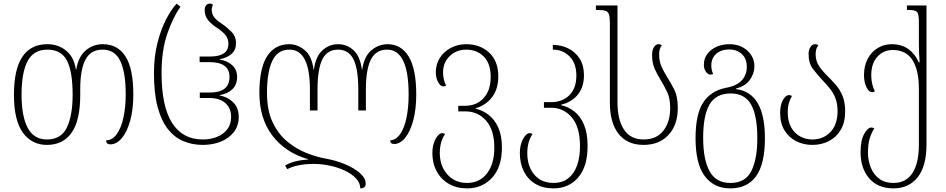

<svg xmlns="http://www.w3.org/2000/svg" viewBox="-20 -790 5221 1060"><path d="M239 10Q155 10 106 -58Q57 -126 57 -267Q57 -546 242 -546Q301 -546 345 -510.5Q389 -475 399 -406H401Q412 -476 452.5 -511Q493 -546 548 -546Q629 -546 672.5 -479Q716 -412 716 -268Q716 -186 699 -124.5Q682 -63 653 -28Q624 7 589 7Q566 7 566 -15Q601 -16 625 -50Q649 -84 661.5 -141Q674 -198 674 -269Q674 -391 644 -453.5Q614 -516 546 -516Q482 -516 452.5 -462Q423 -408 423 -300V-267Q423 -125 375.5 -57.5Q328 10 239 10ZM239 -20Q318 -20 349.5 -86.5Q381 -153 381 -267Q381 -395 349.5 -455.5Q318 -516 242 -516Q166 -516 132.5 -453Q99 -390 99 -267Q99 -148 133 -84Q167 -20 239 -20Z M1099 10Q1043 10 994 -10Q945 -30 908 -76Q871 -122 850.5 -198Q830 -274 830 -386Q830 -478 849.5 -554Q869 -630 898 -685Q927 -740 955 -770L976 -753Q935 -694 903.5 -603.5Q872 -513 872 -386Q872 -203 930 -111.5Q988 -20 1100 -20Q1142 -20 1177.5 -34Q1213 -48 1234.5 -76Q1256 -104 1256 -144Q1256 -193 1224 -221Q1192 -249 1135 -249H1083V-279H1138Q1247 -279 1247 -365Q1247 -447 1137 -447H1082V-478H1141Q1189 -478 1215 -495Q1241 -512 1241 -549Q1241 -580 1220.5 -601.5Q1200 -623 1174 -639Q1148 -656 1129 -678.5Q1110 -701 1110 -735Q1110 -750 1117.5 -760Q1125 -770 1139 -770Q1150 -770 1156 -763Q1149 -751 1149 -736Q1149 -711 1163.5 -693.5Q1178 -676 1203 -660Q1230 -642 1256.5 -616Q1283 -590 1283 -551Q1283 -515 1259 -493Q1235 -471 1193 -463V-461Q1236 -454 1262.5 -429.5Q1289 -405 1289 -365Q1289 -322 1262.5 -297Q1236 -272 1193 -265V-263Q1239 -254 1268.5 -224Q1298 -194 1298 -145Q1298 -96 1271.5 -61.5Q1245 -27 1200 -8.5Q1155 10 1099 10Z M2120 -546Q2195 -546 2236.5 -477.5Q2278 -409 2278 -268Q2278 -187 2261.5 -125.5Q2245 -64 2217 -29.5Q2189 5 2156 5Q2135 5 2134 -15Q2167 -17 2190 -51Q2213 -85 2224.5 -141.5Q2236 -198 2236 -268Q2236 -516 2117 -516Q2055 -516 2027.5 -461Q2000 -406 2000 -296V-180H1958V-296Q1958 -411 1931 -463.5Q1904 -516 1846 -516Q1787 -516 1760 -463Q1733 -410 1733 -296V-180H1691V-296Q1691 -516 1578 -516Q1512 -516 1483 -453.5Q1454 -391 1454 -277Q1454 -181 1485 -115.5Q1516 -50 1565.5 -9Q1615 32 1671.5 54.5Q1728 77 1780 86Q1836 96 1886 117Q1936 138 1967.5 166Q1999 194 1999 223Q1999 250 1969 250Q1969 220 1945.5 195Q1922 170 1884 152Q1846 134 1801 124.5Q1756 115 1712 115Q1664 115 1626.5 123Q1589 131 1566 144L1554 124Q1576 110 1608.5 101.5Q1641 93 1681 91V89Q1554 52 1483 -42.5Q1412 -137 1412 -277Q1412 -414 1455 -480Q1498 -546 1577 -546Q1623 -546 1662.5 -513Q1702 -480 1711 -406H1713Q1723 -479 1760.5 -512.5Q1798 -546 1846 -546Q1895 -546 1931.5 -513Q1968 -480 1978 -406H1980Q1990 -479 2030.5 -512.5Q2071 -546 2120 -546Z M2558 250Q2501 250 2458 225Q2415 200 2391 156Q2367 112 2367 55Q2367 10 2384.5 -22.5Q2402 -55 2422 -55Q2429 -55 2437 -50Q2408 -8 2408 56Q2408 102 2426.5 139Q2445 176 2478.5 198Q2512 220 2558 220Q2628 220 2668.5 167.5Q2709 115 2709 26Q2709 -72 2664 -123.5Q2619 -175 2550 -175H2510V-206H2548Q2611 -206 2650 -248.5Q2689 -291 2689 -366Q2689 -439 2651 -477.5Q2613 -516 2554 -516Q2500 -516 2463 -480.5Q2426 -445 2426 -390Q2426 -351 2443 -317Q2435 -313 2428 -313Q2412 -313 2399 -336Q2386 -359 2386 -392Q2386 -435 2408 -470Q2430 -505 2468.5 -525.5Q2507 -546 2554 -546Q2630 -546 2680.5 -499.5Q2731 -453 2731 -368Q2731 -299 2697 -254Q2663 -209 2605 -192V-190Q2644 -182 2677.5 -156Q2711 -130 2731 -85.5Q2751 -41 2751 25Q2751 132 2697 191Q2643 250 2558 250Z M3036 250Q2977 250 2935.5 225Q2894 200 2872 156Q2850 112 2850 55Q2850 10 2867.5 -22.5Q2885 -55 2905 -55Q2912 -55 2920 -50Q2891 -8 2891 56Q2891 102 2907.5 139Q2924 176 2956.5 198Q2989 220 3036 220Q3106 220 3144 166Q3182 112 3182 16Q3182 -88 3137 -141.5Q3092 -195 3023 -195H2983V-226H3021Q3084 -226 3123 -264Q3162 -302 3162 -373Q3162 -441 3124.5 -478.5Q3087 -516 3032 -516V-542Q3080 -542 3119 -522Q3158 -502 3181 -465Q3204 -428 3204 -375Q3204 -309 3170 -267.5Q3136 -226 3078 -212V-209Q3117 -201 3150.5 -175Q3184 -149 3204 -102Q3224 -55 3224 15Q3224 130 3172 190Q3120 250 3036 250Z M3533 10Q3444 10 3395.5 -50.5Q3347 -111 3347 -224V-663Q3347 -695 3342 -710.5Q3337 -726 3322 -730.5Q3307 -735 3278 -735H3270V-760H3389V-226Q3389 -129 3425 -74.5Q3461 -20 3533 -20Q3605 -20 3642.5 -68.5Q3680 -117 3680 -193Q3680 -247 3663.5 -281.5Q3647 -316 3628 -347Q3610 -376 3595 -408.5Q3580 -441 3580 -488Q3580 -512 3590 -529Q3600 -546 3616 -546Q3628 -546 3634 -539Q3619 -523 3619 -491Q3619 -451 3632 -422.5Q3645 -394 3661 -368Q3682 -335 3702 -296.5Q3722 -258 3722 -194Q3722 -101 3671 -45.5Q3620 10 3533 10Z M4011 250Q3922 250 3871 182.5Q3820 115 3820 -27Q3820 -158 3861.5 -223Q3903 -288 3987 -305Q4048 -316 4075.5 -346.5Q4103 -377 4103 -421Q4103 -467 4075 -492Q4047 -517 4006 -517Q3962 -517 3934.5 -493Q3907 -469 3907 -428Q3907 -415 3909.5 -404Q3912 -393 3917 -381Q3909 -378 3902 -378Q3889 -378 3877.5 -393.5Q3866 -409 3866 -433Q3866 -468 3886 -493.5Q3906 -519 3937.5 -532.5Q3969 -546 4006 -546Q4067 -546 4106 -510.5Q4145 -475 4145 -424Q4145 -386 4121 -350.5Q4097 -315 4043 -301V-298Q4203 -279 4203 -27Q4203 115 4154.5 182.5Q4106 250 4011 250ZM4012 220Q4095 220 4128 154.5Q4161 89 4161 -27Q4161 -152 4126.5 -213Q4092 -274 4014 -274Q3933 -274 3897.5 -213.5Q3862 -153 3862 -30Q3862 91 3897.5 155.5Q3933 220 4012 220Z M4465 10Q4416 10 4375.5 -10.5Q4335 -31 4311 -70.5Q4287 -110 4287 -167Q4287 -210 4302 -237.5Q4317 -265 4337 -265Q4345 -265 4352 -260Q4342 -243 4335.5 -221.5Q4329 -200 4329 -169Q4329 -120 4348 -86.5Q4367 -53 4398 -36.5Q4429 -20 4465 -20Q4525 -20 4564.5 -61Q4604 -102 4604 -176Q4604 -218 4592 -248.5Q4580 -279 4560.5 -302.5Q4541 -326 4520 -348Q4492 -378 4468 -409.5Q4444 -441 4444 -492Q4444 -514 4454 -530Q4464 -546 4480 -546Q4492 -546 4498 -539Q4483 -523 4483 -491Q4483 -453 4502 -425Q4521 -397 4549 -370Q4571 -348 4593.5 -322.5Q4616 -297 4631 -261.5Q4646 -226 4646 -176Q4646 -114 4621.5 -73Q4597 -32 4556 -11Q4515 10 4465 10Z M4913 250Q4826 250 4778.5 194.5Q4731 139 4731 50Q4731 -15 4751 -50.5Q4771 -86 4791 -86Q4799 -86 4807 -81Q4793 -61 4782.5 -29Q4772 3 4772 52Q4772 98 4788 136.5Q4804 175 4835 197.5Q4866 220 4913 220Q4982 220 5017.5 165.5Q5053 111 5053 9V-299Q5053 -403 5017.5 -458.5Q4982 -514 4909 -514Q4858 -514 4824 -477Q4790 -440 4790 -374Q4790 -350 4795 -327.5Q4800 -305 4810 -286Q4802 -281 4795 -281Q4777 -281 4763.5 -308.5Q4750 -336 4750 -376Q4750 -427 4770.5 -465.5Q4791 -504 4826 -525Q4861 -546 4903 -546Q4959 -546 4996 -518.5Q5033 -491 5052 -446H5057Q5055 -472 5054 -498.5Q5053 -525 5053 -549V-671Q5053 -714 5042 -724.5Q5031 -735 4996 -735H4987V-760H5095V7Q5095 128 5046 189Q4997 250 4913 250Z"/></svg>

Font: Noto Serif Georgian SemiCondensed ExtraLight
Style: Regular
Weight: 200
Width: 4
Designer: Monotype Design Team, Akaki Razmadze
Foundry: Google LLC
Version: Version 2.003; ttfautohint (v1.8.4.7-5d5b)